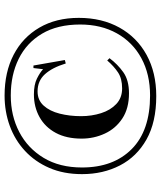

<svg xmlns="http://www.w3.org/2000/svg" viewBox="48 -738 702 838"><g transform="rotate(-90 399.0 -319.0)"><path d="M399 12Q285 12 209.5 -30.5Q134 -73 96 -146.5Q58 -220 58 -312Q58 -392 85 -454.5Q112 -517 159.5 -561Q207 -605 269 -627.5Q331 -650 401 -650Q503 -650 579 -610.5Q655 -571 697.5 -498Q740 -425 740 -326Q740 -225 697.5 -148.5Q655 -72 578 -30Q501 12 399 12ZM401 -15Q494 -15 564 -53Q634 -91 672.5 -160Q711 -229 711 -320Q711 -419 671 -486.5Q631 -554 561 -588.5Q491 -623 401 -623Q313 -623 242 -586Q171 -549 129 -479.5Q87 -410 87 -312Q87 -175 167.5 -95Q248 -15 401 -15ZM411 -107Q345 -107 301 -136Q257 -165 235 -212.5Q213 -260 213 -314Q213 -380 238 -426.5Q263 -473 307 -497.5Q351 -522 406 -522Q448 -522 474.5 -509Q501 -496 516 -482L521 -524H532L556 -387L541 -383Q523 -442 494 -474Q465 -506 419 -506Q381 -506 357 -479.5Q333 -453 322 -409.5Q311 -366 311 -316Q311 -270 324 -229Q337 -188 364 -162.5Q391 -137 432 -137Q475 -137 502 -155Q529 -173 554 -202L564 -192Q538 -157 503 -132Q468 -107 411 -107Z"/></g></svg>

Font: Literata 72pt Medium
Style: Regular
Weight: 500
Designer: Latin by Veronika Burian and Jose Scaglione. Greek by Irene Vlachou. Cyrillic by Vera Evstafieva.
Foundry: TypeTogether
Version: Version 3.002